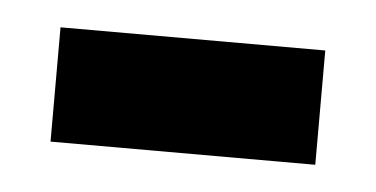

<svg xmlns="http://www.w3.org/2000/svg" viewBox="-25 -355 321 164"><g transform="rotate(5 135.0 -273.0)"><path d="M22 -224H249V-322H22Z"/></g></svg>

Font: Noto Serif Armenian Condensed
Style: Bold
Weight: 700
Width: 3
Designer: Monotype Design Team
Foundry: Monotype Imaging Inc.
Version: Version 2.008